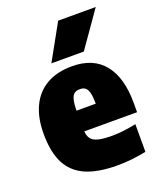

<svg xmlns="http://www.w3.org/2000/svg" viewBox="-149 -901 839 1006"><g transform="rotate(-20 270.0 -398.5)"><path d="M522 -216H227.5Q230 -188 242.5 -173Q255 -158 282.5 -151.2Q310 -144.5 359.5 -144.5Q416 -144.5 492 -160V-6Q410 11 331.5 11Q222 11 154.2 -19.2Q86.5 -49.5 54.8 -112.5Q23 -175.5 23 -277Q23 -365 52.8 -428.2Q82.5 -491.5 140.8 -525.2Q199 -559 283 -559Q401 -559 461.5 -483.8Q522 -408.5 522 -270ZM226.5 -332H334Q333.5 -371 328 -392.8Q322.5 -414.5 311.2 -423.2Q300 -432 281 -432Q261.5 -432 250 -423.2Q238.5 -414.5 232.8 -393Q227 -371.5 226.5 -332ZM187.5 -610 297.5 -808H507L368.5 -610Z"/></g></svg>

Font: Encode Sans SemiCondensed Black
Style: Regular
Weight: 900
Width: 4
Designer: Multiple Designers
Foundry: Impallari Type
Version: Version 2.000